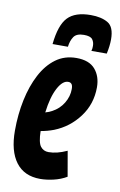

<svg xmlns="http://www.w3.org/2000/svg" viewBox="-87 -803 537 862"><g transform="rotate(10 182.0 -372.0)"><path d="M279 -21Q252 -5 219.5 2.5Q187 10 159 10Q86 10 48 -40.5Q10 -91 10 -184Q10 -258 24 -324.5Q38 -391 65 -442.5Q92 -494 132 -523.5Q172 -553 226 -553Q284 -553 311.5 -521Q339 -489 339 -439Q339 -363 295 -304Q251 -245 183 -218Q154 -207 124 -202Q125 -150 138.5 -132.5Q152 -115 175 -115Q194 -115 214.5 -120Q235 -125 259 -136ZM209 -441Q183 -442 161 -401Q139 -360 130 -288Q148 -293 160 -300Q192 -317 210.5 -347.5Q229 -378 229 -412Q229 -428 223.5 -434.5Q218 -441 209 -441ZM256 -754Q304 -754 334 -736.5Q364 -719 364 -662Q364 -632 356 -596H286Q288 -603 288.5 -608Q289 -613 289 -619Q289 -637 279.5 -649Q270 -661 241 -661Q207 -661 194.5 -642Q182 -623 179 -596H109Q118 -684 151.5 -719Q185 -754 256 -754Z"/></g></svg>

Font: Georama ExtraCondensed
Style: Bold Italic
Weight: 700
Width: 2
Italic angle: -9°
Designer: Jean-Baptiste Levee
Foundry: Production Type
Version: Version 1.000